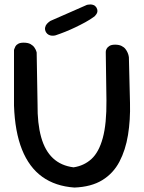

<svg xmlns="http://www.w3.org/2000/svg" viewBox="-20 -841 648 864"><path d="M315 3Q229 -3 170 -45.5Q111 -88 79 -168Q47 -248 43 -366V-616Q43 -616 44.5 -621Q46 -626 49.5 -632.5Q53 -639 62 -644Q71 -649 86 -649Q106 -649 117.5 -642.5Q129 -636 135 -627Q141 -618 143 -611.5Q145 -605 145 -605L149 -371Q148 -286 165 -224.5Q182 -163 218.5 -129Q255 -95 311 -88Q358 -95 391.5 -125.5Q425 -156 442.5 -220Q460 -284 459 -389L456 -602Q456 -602 456 -608Q456 -614 459.5 -621Q463 -628 472 -634Q481 -640 498 -640Q515 -640 526.5 -634.5Q538 -629 544.5 -620.5Q551 -612 554.5 -603.5Q558 -595 559 -589Q560 -583 560 -583L565 -378Q567 -301 556 -233.5Q545 -166 517.5 -113.5Q490 -61 440.5 -30.5Q391 0 315 3ZM230 -682Q230 -682 225 -681Q220 -680 213 -680.5Q206 -681 199 -684.5Q192 -688 187 -696Q181 -707 183 -717Q185 -727 191 -733.5Q197 -740 202 -743.5Q207 -747 207 -747Q256 -769 296 -786Q336 -803 371 -819Q371 -819 376 -820Q381 -821 387.5 -821Q394 -821 401.5 -818Q409 -815 414 -807Q419 -798 418.5 -791Q418 -784 414.5 -778.5Q411 -773 408 -770Q405 -767 405 -767Q386 -753 364 -741Q342 -729 319 -718Q296 -707 273.5 -698Q251 -689 230 -682Z"/></svg>

Font: Sour Gummy
Style: Regular
Weight: 400
Designer: Stefie Justprince
Foundry: Eifetstype
Version: Version 1.000